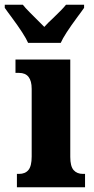

<svg xmlns="http://www.w3.org/2000/svg" viewBox="-61 -786 394 806"><path d="M-14 -716Q-20 -724 -27 -733.5Q-34 -743 -41 -753V-766H35Q44 -754 64 -734Q84 -714 89 -709L125 -673Q140 -690 162 -710Q202 -748 216 -766H292V-753Q285 -743 278 -733.5Q271 -724 265 -716Q208 -639 194 -606H57Q43 -639 -14 -716ZM10 -56H19Q45 -56 58.5 -72.5Q72 -89 72 -129V-413Q72 -480 19 -480H4V-536H234V-127Q234 -88 248 -72Q262 -56 287 -56H296V0H10Z"/></svg>

Font: Noto Serif CondBlack
Style: Regular
Weight: 900
Width: 3
Designer: Monotype Design Team
Foundry: Monotype Imaging Inc.
Version: Version 1.001